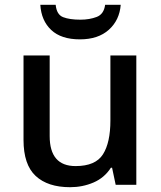

<svg xmlns="http://www.w3.org/2000/svg" viewBox="-20 -770 671 800"><path d="M548 -539V0H462L447 -71H442Q415 -29 369.5 -9.5Q324 10 272 10Q179 10 128.5 -37Q78 -84 78 -187V-539H187V-203Q187 -78 295 -78Q378 -78 409 -127Q440 -176 440 -268V-539ZM483 -750Q478 -686 433.5 -646Q389 -606 313 -606Q235 -606 193.5 -645Q152 -684 148 -750H212Q216 -709 243 -698.5Q270 -688 315 -688Q353 -688 383 -699.5Q413 -711 418 -750Z"/></svg>

Font: Noto Kufi Arabic Medium
Style: Regular
Weight: 500
Designer: Monotype Design Team, David Williams, Khaled Hosny
Foundry: Google LLC
Version: Version 2.109; ttfautohint (v1.8.4.7-5d5b)